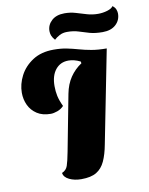

<svg xmlns="http://www.w3.org/2000/svg" viewBox="-98 -960 819 1053"><g transform="rotate(-10 312.0 -434.0)"><path d="M269 22Q231 22 202 8Q173 -6 170 -30Q194 -40 202 -63.5Q210 -87 220 -139L280 -452Q290 -504 315.5 -541.5Q341 -579 379 -604L377 -614Q359 -623 342.5 -627Q326 -631 311 -631Q266 -631 239 -597.5Q212 -564 212 -506Q212 -477 217.5 -451Q223 -425 239 -391Q224 -375 203 -367.5Q182 -360 166 -360Q120 -360 89.5 -380Q59 -400 44 -432Q29 -464 29 -501Q29 -549 53 -595.5Q77 -642 124.5 -673Q172 -704 242 -704Q282 -704 314 -697.5Q346 -691 377.5 -682Q409 -673 445.5 -666.5Q482 -660 530 -660L428 -143Q418 -89 401 -52Q384 -15 353.5 3.5Q323 22 269 22ZM524 -752Q482 -752 452 -760.5Q422 -769 394.5 -778Q367 -787 331 -787Q307 -787 288.5 -777Q270 -767 259 -756Q246 -771 241.5 -783Q237 -795 237 -808Q237 -842 263 -866Q289 -890 335 -890Q368 -890 397.5 -881Q427 -872 456 -863.5Q485 -855 517 -855Q543 -855 568 -862.5Q593 -870 601 -883Q615 -873 619.5 -860.5Q624 -848 624 -838Q624 -801 597.5 -776.5Q571 -752 524 -752Z"/></g></svg>

Font: Sansita Swashed ExtraBold
Style: Regular
Weight: 800
Designer: Pablo Cosgaya
Foundry: Omnibus-Type
Version: Version 1.003; ttfautohint (v1.8.3)